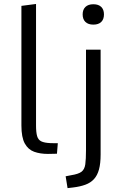

<svg xmlns="http://www.w3.org/2000/svg" viewBox="-20 -782 619 981"><path d="M224.6 4.4Q185.1 4.4 154.5 -6.6Q124 -17.6 106.7 -48.8Q89.4 -80.1 89.4 -140.6V-752L164.1 -761.7V-141.1Q164.1 -105.5 169.7 -86.4Q175.3 -67.4 190.9 -59.8Q206.5 -52.2 236.8 -50.8Q248 -50.3 258.5 -50.3Q269 -50.3 275.4 -50.3L271 3.4Q261.7 3.4 249.8 3.9Q237.8 4.4 224.6 4.4ZM325.2 179.2 315.4 118.7 343.3 113.3Q380.9 107.4 396.5 95.5Q412.1 83.5 415.8 57.6Q419.4 31.7 419.4 -15.6V-528.3H494.1V7.3Q494.1 53.2 485.8 83.7Q477.5 114.3 460.2 133.1Q442.9 151.9 416.5 161.6Q390.1 171.4 354 175.8ZM457 -656.2Q430.7 -656.2 416.5 -669.9Q402.3 -683.6 402.3 -708.5Q402.3 -732.9 416.5 -746.6Q430.7 -760.3 457 -760.3Q483.4 -760.3 497.3 -746.6Q511.2 -732.9 511.2 -708.5Q511.2 -683.6 497.3 -669.9Q483.4 -656.2 457 -656.2Z"/></svg>

Font: Comme Light
Style: Regular
Weight: 300
Version: Version 1.000;gftools[0.9.27]